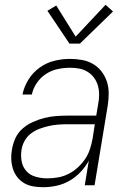

<svg xmlns="http://www.w3.org/2000/svg" viewBox="-20 -774 540 802"><path d="M160 8Q139 8 118.5 4.5Q98 1 81 -9Q64 -19 52 -34.5Q40 -50 34 -69Q28 -88 27 -108.5Q26 -129 30 -150Q34 -174 44.5 -197Q55 -220 74.5 -237Q94 -254 117.5 -264.5Q141 -275 164.5 -281Q188 -287 212 -289Q236 -291 260 -291H382L390 -339Q394 -359 394 -378.5Q394 -398 389 -416Q384 -434 373 -449Q362 -464 346 -474Q330 -484 311 -487.5Q292 -491 272 -491Q247 -491 221 -485.5Q195 -480 172 -465Q149 -450 133.5 -427Q118 -404 113 -379H74Q80 -411 98.5 -441Q117 -471 145.5 -491.5Q174 -512 207 -520Q240 -528 272 -528Q298 -528 323 -523.5Q348 -519 369 -506.5Q390 -494 404.5 -475Q419 -456 426.5 -433Q434 -410 434 -384.5Q434 -359 430 -333L375 0H334L351 -103Q337 -77 316 -55Q295 -33 269.5 -18.5Q244 -4 215.5 2Q187 8 160 8ZM178 -29Q200 -29 222.5 -33Q245 -37 266 -47.5Q287 -58 305 -74.5Q323 -91 336 -110.5Q349 -130 356 -152Q363 -174 367 -196L376 -255H260Q241 -255 222 -253.5Q203 -252 183.5 -247.5Q164 -243 145 -236Q126 -229 109.5 -216.5Q93 -204 83 -186Q73 -168 70 -149Q66 -124 70.5 -100Q75 -76 90.5 -59Q106 -42 129.5 -35.5Q153 -29 178 -29ZM270 -592 178 -729 215 -751 296 -621 421 -754 452 -726 314 -592Z"/></svg>

Font: Iosevka SS04 Extralight
Style: Italic
Weight: 200
Italic angle: -9°
Monospace: yes
Designer: Belleve Invis
Foundry: Belleve Invis
Version: Version 19.0.0; ttfautohint (v1.8.4)